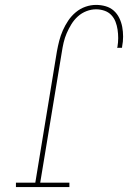

<svg xmlns="http://www.w3.org/2000/svg" viewBox="-20 -763 540 783"><path d="M45 0V-18H124L212 -553Q216 -575 221.5 -596.5Q227 -618 236 -638.5Q245 -659 258 -678.5Q271 -698 289 -713Q307 -728 328.5 -735.5Q350 -743 372 -743Q392 -743 411 -737.5Q430 -732 444 -719.5Q458 -707 466.5 -689.5Q475 -672 478.5 -653Q482 -634 482 -613.5Q482 -593 478 -573Q478 -572 478 -570.5Q478 -569 477 -568H458Q458 -569 458 -570Q458 -571 459 -572Q462 -590 462 -607.5Q462 -625 459.5 -642Q457 -659 451 -674.5Q445 -690 433.5 -702Q422 -714 405.5 -719.5Q389 -725 372 -725Q352 -725 332.5 -717.5Q313 -710 297.5 -696Q282 -682 271 -664Q260 -646 252 -627.5Q244 -609 239.5 -589.5Q235 -570 232 -550L144 -18H263V0Z"/></svg>

Font: Iosevka Curly Slab ThObl
Style: Regular
Weight: 100
Italic angle: -9°
Monospace: yes
Designer: Belleve Invis
Foundry: Belleve Invis
Version: Version 11.0.0; ttfautohint (v1.8.3)